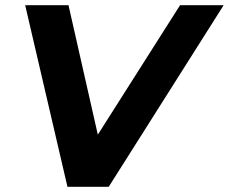

<svg xmlns="http://www.w3.org/2000/svg" viewBox="-20 -720 882 740"><path d="M240 0 77 -700H244L357 -201L674 -700H842L399 0Z"/></svg>

Font: Montserrat
Style: Bold Italic
Weight: 700
Italic angle: -11.3°
Designer: Julieta Ulanovsky
Foundry: Julieta Ulanovsky
Version: Version 9.000; ttfautohint (v1.8.4.7-5d5b)